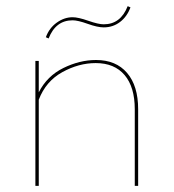

<svg xmlns="http://www.w3.org/2000/svg" viewBox="-20 -604 564 624"><path d="M216 -538Q161 -538 138 -479L129 -483Q140 -513 164.5 -530.5Q189 -548 216 -548Q234 -548 267 -536.5Q300 -525 317 -525Q372 -525 395 -584L404 -580Q393 -550 370 -532.5Q347 -515 317 -515Q297 -515 265 -526.5Q233 -538 216 -538ZM292 -409Q357 -409 393 -367Q429 -325 429 -249V0H418V-249Q418 -321 385 -360Q352 -399 291 -399Q236 -399 182.5 -369.5Q129 -340 106 -280V0H95V-406H106V-304Q133 -357 186 -383Q239 -409 292 -409Z"/></svg>

Font: EauTest Hairline
Style: Regular
Weight: 250
Designer: Christian Thalmann (Catharsis Fonts)
Version: Version 0.001;PS 000.001;hotconv 1.0.88;makeotf.lib2.5.64775